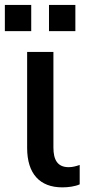

<svg xmlns="http://www.w3.org/2000/svg" viewBox="-53 -769 371 803"><path d="M207.5 14.6C232.9 14.6 261.2 10.7 280.3 2V-79.1C265.6 -74.2 251 -69.8 234.4 -69.8C187 -69.8 170.4 -101.1 170.4 -152.3V-551.8H60.5V-150.4C60.5 -42 113.8 14.6 207.5 14.6ZM77.6 -638.7V-748.5H-32.7V-638.7ZM262.2 -638.7V-748.5H151.9V-638.7Z"/></svg>

Font: Winston Medium
Style: Regular
Weight: 500
Designer: Vernon Adams, Kim Jin-seong, David Berlow, Cristiano Sobral
Foundry: The Winston Project Authors
Version: Version 3.004